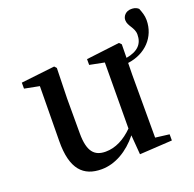

<svg xmlns="http://www.w3.org/2000/svg" viewBox="-122 -796 948 936"><g transform="rotate(-20 352.5 -327.5)"><path d="M549 -428C641 -440 705 -506 705 -594C705 -618 698 -636 690 -657C677 -669 664 -670 652 -670C624 -670 607 -649 607 -629C607 -597 639 -580 639 -543C639 -495 612 -465 550 -454L551 -524L540 -535L367 -514V-484L443 -469L441 -127C398 -84 350 -59 299 -59C241 -59 210 -91 210 -186V-367L214 -524L204 -535L29 -515V-484L106 -469L103 -186C101 -38 158 15 251 15C322 15 391 -26 443 -91L451 10L620 0V-32L548 -41V-367Z"/></g></svg>

Font: Source Han Serif CN SemiBold
Style: Regular
Weight: 600
Designer: Ryoko NISHIZUKA 西塚涼子 (kana & ideographs); Frank Grießhammer (Latin, Greek & Cyrillic); Wenlong ZHANG 张文龙 (bopomofo); San
Foundry: Adobe Systems Incorporated
Version: Version 1.000;PS 1;hotconv 16.6.53;makeotf.lib2.5.65590